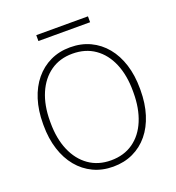

<svg xmlns="http://www.w3.org/2000/svg" viewBox="-152 -975 1015 1106"><g transform="rotate(-20 355.5 -422.0)"><path d="M354 10.3Q287.1 10.3 232.4 -15.6Q177.7 -41.5 138.4 -89.1Q99.1 -136.7 77.9 -203.1Q56.6 -269.5 56.6 -351.1V-359.9Q56.6 -441.4 77.6 -507.8Q98.6 -574.2 137.9 -621.8Q177.2 -669.4 231.7 -695.3Q286.1 -721.2 353 -721.2Q420.9 -721.2 475.6 -695.3Q530.3 -669.4 569.6 -621.8Q608.9 -574.2 629.9 -507.8Q650.9 -441.4 650.9 -359.9V-351.1Q650.9 -269.5 629.9 -202.9Q608.9 -136.2 570.1 -88.9Q531.2 -41.5 476.3 -15.6Q421.4 10.3 354 10.3ZM354 -28.3Q433.6 -28.3 490.5 -68.4Q547.4 -108.4 577.6 -181.2Q607.9 -253.9 607.9 -351.1V-360.8Q607.9 -457.5 577.4 -529.8Q546.9 -602.1 489.7 -642.1Q432.6 -682.1 353 -682.1Q275.4 -682.1 218.5 -642.1Q161.6 -602.1 130.6 -529.8Q99.6 -457.5 99.6 -360.8V-351.1Q99.6 -253.9 130.6 -181.4Q161.6 -108.9 218.8 -68.6Q275.9 -28.3 354 -28.3ZM194.8 -817.4V-853.5H511.7V-817.4Z"/></g></svg>

Font: Roboto Slab ExtraLight
Style: Regular
Weight: 250
Designer: Google
Version: Version 2.000; ttfautohint (v1.8.1.43-b0c9)